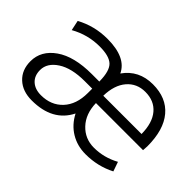

<svg xmlns="http://www.w3.org/2000/svg" viewBox="-89 -794 1067 1067"><g transform="rotate(45 444.5 -260.0)"><path d="M471.7 -290H772.5Q771.5 -377 731.9 -423.8Q692.4 -470.7 622.1 -470.7Q555.7 -470.7 514.6 -422.9Q473.6 -375 471.7 -290ZM471.7 -232.4Q473.6 -149.4 521 -99.1Q568.4 -48.8 638.7 -48.8Q717.8 -48.8 789.1 -87.9L808.6 -32.2Q727.5 9.8 631.8 9.8Q566.4 9.8 514.6 -21.5Q462.9 -52.7 432.6 -111.3Q372.1 9.8 209 9.8Q136.7 9.8 93.3 -30.8Q49.8 -71.3 49.8 -139.6Q49.8 -222.7 126.5 -276.4Q203.1 -330.1 341.8 -330.1H400.4V-333Q399.4 -413.1 369.1 -441.4Q338.9 -469.7 264.6 -469.7Q170.9 -469.7 89.8 -423.8L77.1 -483.4Q163.1 -530.3 264.6 -530.3Q411.1 -530.3 451.2 -444.3Q511.7 -530.3 622.1 -530.3Q728.5 -530.3 786.1 -461.9Q843.8 -393.6 843.8 -264.6Q843.8 -252 841.8 -232.4ZM122.1 -142.6Q122.1 -97.7 149.9 -72.3Q177.7 -46.9 224.6 -46.9Q303.7 -46.9 352.1 -98.6Q400.4 -150.4 400.4 -240.2V-274.4H341.8Q239.3 -274.4 180.7 -236.3Q122.1 -198.2 122.1 -142.6Z"/></g></svg>

Font: Gen Shin Gothic Normal
Style: Regular
Weight: 300
Designer: [Source Han Sans]
Ryoko NISHIZUKA  (kana & ideographs); Paul D. Hunt (Latin, Greek & Cyrillic); Wenlong ZHANG  (bopomofo
Version: Version 1.002.20150607